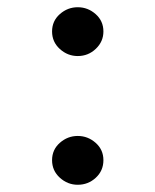

<svg xmlns="http://www.w3.org/2000/svg" viewBox="-20 -520 430 531"><path d="M266 -77Q266 -48 245 -28.5Q224 -9 195 -9Q167 -9 145.5 -28.5Q124 -48 124 -77Q124 -106 145.5 -125Q167 -144 195 -144Q223 -144 244.5 -125Q266 -106 266 -77ZM266 -433Q266 -405 245 -385Q224 -365 195 -365Q167 -365 145.5 -384.5Q124 -404 124 -433Q124 -462 145.5 -481Q167 -500 195 -500Q223 -500 244.5 -481Q266 -462 266 -433Z"/></svg>

Font: Kaisei Tokumin Medium
Style: Regular
Weight: 500
Designer: Font-Kai, 金井和夫
Foundry: KAZUO KANAI
Version: Version 5.003